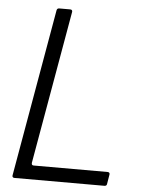

<svg xmlns="http://www.w3.org/2000/svg" viewBox="-54 -806 621 848"><g transform="rotate(5 256.5 -381.5)"><path d="M42 0Q37 0 34.5 -3Q32 -6 33 -11L163 -754Q165 -763 174 -763H223Q228 -763 230.5 -760Q233 -757 232 -752L113 -73V-71Q113 -62 122 -62H450Q455 -62 457.5 -59Q460 -56 459 -51L452 -9Q451 0 441 0Z"/></g></svg>

Font: Open Sauce Two Light Italic
Style: Regular
Weight: 300
Italic angle: -10°
Designer: Alfredo Marco Pradil
Foundry: Creative Sauce Fz LLC
Version: Version 1.477